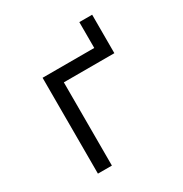

<svg xmlns="http://www.w3.org/2000/svg" viewBox="-151 -753 830 869"><g transform="rotate(-30 264.0 -318.0)"><path d="M113 -501H383V-636H450V-435H186V0H113Z"/></g></svg>

Font: PlemolJP
Style: Regular
Weight: 400
Monospace: yes
Version: v2.0.4; ttfautohint (v1.8.4.7-5d5b-dirty) -l 6 -r 45 -G 200 